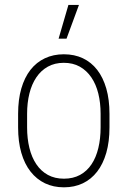

<svg xmlns="http://www.w3.org/2000/svg" viewBox="-20 -762 527 792"><path d="M54.7 -236.3V-292.5Q54.7 -351.1 67.9 -396.7Q81.1 -442.4 105.7 -473.9Q130.4 -505.4 165.3 -521.7Q200.2 -538.1 243.2 -538.1Q287.1 -538.1 321.8 -521.7Q356.4 -505.4 380.9 -473.9Q405.3 -442.4 418.5 -396.7Q431.6 -351.1 431.6 -292.5V-236.3Q431.6 -177.7 418.5 -131.8Q405.3 -85.9 380.9 -54.2Q356.4 -22.5 321.8 -5.9Q287.1 10.7 243.7 10.7Q200.2 10.7 165.5 -5.9Q130.9 -22.5 106 -54.2Q81.1 -85.9 67.9 -131.8Q54.7 -177.7 54.7 -236.3ZM91.8 -292.5V-236.3Q91.8 -190.4 101.3 -151.6Q110.8 -112.8 129.9 -84.5Q148.9 -56.2 177.5 -40.5Q206.1 -24.9 243.7 -24.9Q281.7 -24.9 310.3 -40.5Q338.9 -56.2 357.7 -84.5Q376.5 -112.8 385.7 -151.6Q395 -190.4 395 -236.3V-292.5Q395 -337.9 385.5 -376.2Q376 -414.6 356.7 -442.9Q337.4 -471.2 309.1 -487.1Q280.8 -502.9 243.2 -502.9Q206.1 -502.9 177.5 -487.1Q148.9 -471.2 129.9 -442.9Q110.8 -414.6 101.3 -376.2Q91.8 -337.9 91.8 -292.5ZM221.7 -602.5 262.2 -741.7H305.7L254.4 -602.5Z"/></svg>

Font: Roboto Condensed ExtraLight
Style: Regular
Weight: 250
Designer: Christian Robertson
Foundry: Google
Version: Version 3.008; 2023